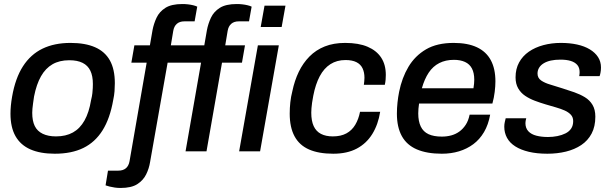

<svg xmlns="http://www.w3.org/2000/svg" viewBox="-20 -751 3034 953"><path d="M252 12Q180 12 131 -9.5Q82 -31 57 -75Q32 -119 32 -187Q32 -206 34 -227Q36 -248 40 -271Q56 -363 94 -422Q132 -481 191 -509.5Q250 -538 330 -538Q403 -538 452 -516.5Q501 -495 525.5 -451Q550 -407 550 -338Q550 -319 548.5 -298.5Q547 -278 542 -255Q526 -163 489 -104Q452 -45 393.5 -16.5Q335 12 252 12ZM258 -74Q307 -74 342 -93.5Q377 -113 399.5 -153Q422 -193 432 -254Q437 -274 438.5 -288.5Q440 -303 440.5 -314Q441 -325 441 -334Q441 -374 428.5 -400Q416 -426 390 -439Q364 -452 324 -452Q275 -452 240.5 -432Q206 -412 183.5 -372.5Q161 -333 149 -272Q146 -252 144 -237Q142 -222 141 -211.5Q140 -201 140 -191Q140 -151 152.5 -125.5Q165 -100 192 -87Q219 -74 258 -74Z M578 182Q564 182 550 180Q536 178 524 175Q512 172 504 169L516 96H567Q591 96 605 84Q619 72 623 49L708 -440H632L647 -526H724L737 -601Q743 -633 757 -663Q771 -693 801 -712Q831 -731 885 -731Q899 -731 912.5 -729.5Q926 -728 938.5 -725Q951 -722 959 -718L946 -645H895Q872 -645 858 -633Q844 -621 840 -598L828 -526H994L1007 -601Q1013 -633 1027 -663Q1041 -693 1071 -712Q1101 -731 1155 -731Q1169 -731 1182.5 -729.5Q1196 -728 1208.5 -725Q1221 -722 1229 -718L1216 -645H1165Q1142 -645 1128 -633Q1114 -621 1110 -598L1098 -526H1196L1181 -440H1082L1005 0H901L978 -440H812L725 53Q720 85 705.5 114.5Q691 144 661.5 163Q632 182 578 182ZM1274 -617 1293 -723H1397L1378 -617ZM1167 0 1260 -526H1364L1271 0Z M1634 12Q1562 12 1514 -9Q1466 -30 1442 -74.5Q1418 -119 1418 -187Q1418 -215 1421 -243Q1424 -271 1431 -298Q1442 -351 1463 -394.5Q1484 -438 1516 -470.5Q1548 -503 1592 -520.5Q1636 -538 1693 -538Q1760 -538 1804.5 -519Q1849 -500 1872 -465Q1895 -430 1895 -379Q1895 -368 1894 -355.5Q1893 -343 1890 -330H1786Q1787 -339 1788 -347.5Q1789 -356 1789 -365Q1789 -392 1779.5 -412Q1770 -432 1749 -442.5Q1728 -453 1695 -453Q1652 -453 1620 -432.5Q1588 -412 1567 -372.5Q1546 -333 1535 -276Q1531 -256 1529 -241Q1527 -226 1526 -214Q1525 -202 1525 -192Q1525 -151 1537 -125Q1549 -99 1573 -86.5Q1597 -74 1632 -74Q1672 -74 1699.5 -89Q1727 -104 1743.5 -132Q1760 -160 1767 -196H1867Q1857 -133 1828 -86Q1799 -39 1751 -13.5Q1703 12 1634 12Z M2173 12Q2099 12 2049 -9.5Q1999 -31 1974.5 -75.5Q1950 -120 1950 -187Q1950 -214 1953 -242Q1956 -270 1961 -295Q1975 -365 2007.5 -419.5Q2040 -474 2094.5 -506Q2149 -538 2232 -538Q2301 -538 2347 -516.5Q2393 -495 2416 -452.5Q2439 -410 2439 -347Q2439 -324 2435.5 -295Q2432 -266 2424 -237H2060Q2058 -223 2057 -211.5Q2056 -200 2056 -188Q2056 -149 2068.5 -123Q2081 -97 2107 -85Q2133 -73 2173 -73Q2198 -73 2220 -79Q2242 -85 2260 -98Q2278 -111 2291.5 -131.5Q2305 -152 2311 -182H2413Q2404 -132 2382.5 -95.5Q2361 -59 2329.5 -35.5Q2298 -12 2258.5 0Q2219 12 2173 12ZM2074 -313H2330Q2332 -325 2333 -335.5Q2334 -346 2334 -355Q2334 -389 2322.5 -411Q2311 -433 2288 -443.5Q2265 -454 2233 -454Q2192 -454 2160.5 -438Q2129 -422 2108 -390.5Q2087 -359 2074 -313Z M2697 12Q2645 12 2605 2.5Q2565 -7 2537.5 -24.5Q2510 -42 2496.5 -67Q2483 -92 2483 -122Q2483 -134 2485.5 -145Q2488 -156 2490 -164H2592Q2590 -158 2589 -151Q2588 -144 2588 -140Q2588 -115 2602.5 -99.5Q2617 -84 2642.5 -77.5Q2668 -71 2700 -71Q2724 -71 2746.5 -75.5Q2769 -80 2787 -89Q2805 -98 2815 -113Q2825 -128 2825 -150Q2825 -169 2813.5 -181.5Q2802 -194 2783 -202.5Q2764 -211 2739.5 -218Q2715 -225 2688 -233Q2661 -241 2634.5 -251Q2608 -261 2586.5 -275.5Q2565 -290 2552 -312.5Q2539 -335 2539 -367Q2539 -409 2556.5 -441Q2574 -473 2605 -494.5Q2636 -516 2677 -527Q2718 -538 2764 -538Q2808 -538 2844.5 -530Q2881 -522 2907.5 -506Q2934 -490 2948.5 -467.5Q2963 -445 2963 -416Q2963 -402 2960.5 -389.5Q2958 -377 2956 -373H2855Q2856 -379 2856.5 -384Q2857 -389 2857 -393Q2857 -415 2845.5 -428.5Q2834 -442 2813 -448.5Q2792 -455 2762 -455Q2735 -455 2714.5 -450.5Q2694 -446 2679 -437Q2664 -428 2656 -415Q2648 -402 2648 -386Q2648 -364 2666 -351.5Q2684 -339 2712 -331Q2740 -323 2773 -312Q2802 -303 2830.5 -293Q2859 -283 2883 -268.5Q2907 -254 2921 -230.5Q2935 -207 2935 -172Q2935 -123 2916.5 -88Q2898 -53 2865 -31Q2832 -9 2789 1.5Q2746 12 2697 12Z"/></svg>

Font: Archivo SemiBold Medium
Style: Italic
Weight: 500
Italic angle: -10°
Version: Version 2.001